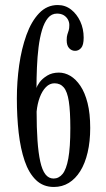

<svg xmlns="http://www.w3.org/2000/svg" viewBox="-20 -731 422 763"><path d="M194 12Q151.5 12 123 -15.5Q94.5 -43 78 -91.5Q61.5 -140 54.2 -203.5Q47 -267 47 -340Q47 -406.5 56.2 -472Q65.5 -537.5 85 -591.8Q104.5 -646 135.5 -678.5Q166.5 -711 209.5 -711Q239.5 -711 262.5 -693Q285.5 -675 299 -645.8Q312.5 -616.5 312.5 -581.5Q312.5 -552 302.5 -540.5Q292.5 -529 278.5 -529Q264.5 -529 254.8 -539.5Q245 -550 245 -571Q245 -586 247.8 -594.2Q250.5 -602.5 253 -610.2Q255.5 -618 255.5 -631.5Q255.5 -643.5 249.5 -654Q243.5 -664.5 232.8 -670.8Q222 -677 206.5 -677Q185 -677 170.5 -659.5Q156 -642 147 -611.8Q138 -581.5 133.2 -543.2Q128.5 -505 126.8 -463Q125 -421 125 -380.5Q126.5 -389 137.2 -403.8Q148 -418.5 167.5 -430.5Q187 -442.5 214 -442.5Q237.5 -442.5 259.5 -429.5Q281.5 -416.5 299.5 -389.8Q317.5 -363 328 -321.5Q338.5 -280 338.5 -222.5Q338.5 -168.5 328.2 -125Q318 -81.5 299 -51Q280 -20.5 253.5 -4.2Q227 12 194 12ZM193 -21.5Q213.5 -21.5 228.5 -39.5Q243.5 -57.5 251.5 -101.2Q259.5 -145 259.5 -222Q259.5 -289 253.5 -328Q247.5 -367 233.5 -383.5Q219.5 -400 196.5 -400Q177.5 -400 162.5 -384.8Q147.5 -369.5 138 -344Q128.5 -318.5 125.5 -287.5Q125.5 -222.5 129 -172.8Q132.5 -123 140 -89Q147.5 -55 160.5 -38.2Q173.5 -21.5 193 -21.5Z"/></svg>

Font: Imbue Thin 10pt
Style: Regular
Weight: 400
Version: Version 1.102